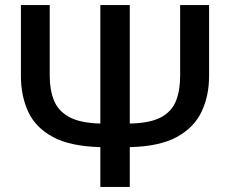

<svg xmlns="http://www.w3.org/2000/svg" viewBox="-20 -733 902 753"><path d="M373.5 0V-156Q255.5 -159 187.5 -195.8Q119.5 -232.5 90.8 -294.5Q62 -356.5 62 -435V-713H175V-436Q175 -380 191.8 -338.8Q208.5 -297.5 251.5 -274Q294.5 -250.5 373.5 -248.5V-713H489V-248.5Q569 -250 611.8 -273.2Q654.5 -296.5 670.5 -338Q686.5 -379.5 686.5 -436V-713H800V-435Q800 -356.5 770.2 -294.2Q740.5 -232 672.5 -195.2Q604.5 -158.5 489 -156V0Z"/></svg>

Font: Commissioner Medium
Style: Regular
Weight: 500
Designer: Kostas Bartsokas
Foundry: Kostas Bartsokas
Version: Version 1.000; ttfautohint (v1.8.3)